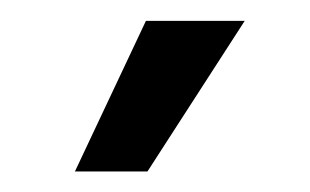

<svg xmlns="http://www.w3.org/2000/svg" viewBox="-20 -755 299 185"><path d="M52.2 -589.8 120.6 -734.9H215.8L122.1 -589.8Z"/></svg>

Font: Inter 28pt
Style: Regular
Weight: 400
Designer: Rasmus Andersson
Foundry: rsms
Version: Version 4.001;git-66647c0bb